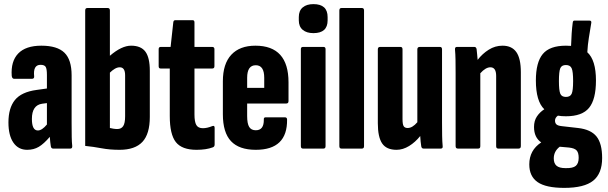

<svg xmlns="http://www.w3.org/2000/svg" viewBox="-20 -722 2954 933"><path d="M112 6Q69 6 45 -29Q21 -64 21 -127Q21 -197 52.5 -236Q84 -275 158 -285L208 -292V-358Q208 -387 202 -397Q196 -407 177 -407Q140 -407 146 -351Q147 -339 135 -339H49Q39 -339 37 -353Q32 -424 68.5 -462Q105 -500 181 -500Q258 -500 293 -466Q328 -432 328 -356V-127Q328 -83 328.5 -56.5Q329 -30 331 -13Q332 0 322 0H238Q229 0 227 -11Q224 -29 222 -57Q193 -23 168.5 -8.5Q144 6 112 6ZM135 -144Q135 -88 164 -88Q184 -88 208 -117V-221L185 -218Q135 -211 135 -144Z M561 6Q513 6 473.5 -1.5Q434 -9 394 -13V-671Q394 -683 404 -683H504Q514 -683 514 -671V-451Q571 -500 617 -500Q665 -500 686.5 -471Q708 -442 708 -378V-154Q708 -71 672 -32.5Q636 6 561 6ZM514 -100Q522 -98 531.5 -96.5Q541 -95 550 -95Q569 -95 578.5 -109Q588 -123 588 -157V-356Q588 -395 562 -395Q550 -395 537.5 -387.5Q525 -380 514 -369Z M935 6Q864 6 834.5 -31.5Q805 -69 805 -158V-389H761Q751 -389 751 -400V-483Q751 -494 761 -494H809L822 -613Q823 -624 832 -624H916Q925 -624 925 -613V-494H1011Q1022 -494 1022 -483V-400Q1022 -389 1011 -389H925V-166Q925 -130 934 -114.5Q943 -99 966 -99Q986 -99 1011 -109Q1023 -114 1023 -101V-20Q1023 -9 1014 -6Q982 6 935 6Z M1223 6Q1142 6 1102.5 -36Q1063 -78 1063 -167V-327Q1063 -412 1104 -456Q1145 -500 1221 -500Q1382 -500 1382 -322V-231Q1382 -219 1371 -219H1181V-158Q1181 -121 1191 -105Q1201 -89 1223 -89Q1263 -89 1262 -141Q1261 -152 1271 -152H1364Q1375 -152 1375 -141Q1377 6 1223 6ZM1181 -295H1264V-344Q1264 -405 1223 -405Q1181 -405 1181 -344Z M1452 0Q1442 0 1442 -12V-483Q1442 -494 1452 -494H1552Q1562 -494 1562 -483V-12Q1562 0 1552 0ZM1503 -561Q1470 -561 1451 -577Q1432 -593 1432 -623V-639Q1432 -670 1451 -686Q1470 -702 1503 -702Q1572 -702 1572 -639V-623Q1572 -561 1503 -561Z M1639 0Q1629 0 1629 -12V-671Q1629 -683 1639 -683H1739Q1749 -683 1749 -671V-12Q1749 0 1739 0Z M1907 6Q1858 6 1837 -25Q1816 -56 1816 -123V-482Q1816 -494 1827 -494H1926Q1936 -494 1936 -482V-143Q1936 -118 1941.5 -109Q1947 -100 1961 -100Q1984 -100 2008 -128V-482Q2008 -494 2020 -494H2118Q2128 -494 2128 -482V-127Q2128 -91 2128.5 -62.5Q2129 -34 2131 -13Q2133 0 2122 0H2038Q2029 0 2027 -11Q2025 -21 2024 -34.5Q2023 -48 2022 -61Q1998 -31 1968 -12.5Q1938 6 1907 6Z M2205 0Q2194 0 2194 -12V-367Q2194 -403 2193.5 -431.5Q2193 -460 2191 -481Q2190 -494 2200 -494H2285Q2294 -494 2296 -483Q2297 -473 2298.5 -459Q2300 -445 2301 -431Q2324 -461 2355 -480.5Q2386 -500 2422 -500Q2467 -500 2489 -469Q2511 -438 2511 -371V-12Q2511 0 2500 0H2401Q2391 0 2391 -12V-353Q2391 -395 2363 -395Q2340 -395 2314 -366V-12Q2314 0 2304 0Z M2730 -157Q2708 -157 2691 -160Q2677 -150 2677 -136Q2677 -124 2684 -117.5Q2691 -111 2710 -109L2789 -100Q2851 -93 2878.5 -59Q2906 -25 2906 46Q2906 121 2862.5 156Q2819 191 2722 191Q2633 191 2592.5 163Q2552 135 2552 77Q2552 8 2610 -30Q2575 -54 2575 -105Q2575 -135 2589 -156Q2603 -177 2625 -191Q2584 -230 2584 -331Q2584 -419 2617.5 -459.5Q2651 -500 2730 -500Q2744 -500 2755 -499Q2756 -532 2758 -560.5Q2760 -589 2763 -611Q2764 -622 2771 -622H2844Q2856 -622 2853 -609Q2847 -572 2841.5 -538.5Q2836 -505 2834 -468Q2876 -430 2876 -331Q2876 -239 2842.5 -198Q2809 -157 2730 -157ZM2730 -251Q2751 -251 2758 -266.5Q2765 -282 2765 -328Q2765 -374 2758 -390Q2751 -406 2730 -406Q2709 -406 2702.5 -390Q2696 -374 2696 -328Q2696 -283 2702.5 -267Q2709 -251 2730 -251ZM2671 48Q2671 72 2684.5 83.5Q2698 95 2728 95Q2764 96 2778 84Q2792 72 2792 45Q2792 20 2782 9Q2772 -2 2745 -5L2700 -9Q2671 13 2671 48Z"/></svg>

Font: Sofia Sans Extra Condensed ExtraBold
Style: Regular
Weight: 800
Designer: Botio Nikoltchev, Ani Petrova
Foundry: lettersoup
Version: Version 4.101; ttfautohint (v1.8.4.7-5d5b)